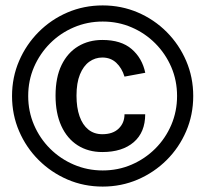

<svg xmlns="http://www.w3.org/2000/svg" viewBox="-20 -676 750 702"><path d="M355.5 6.2Q286.8 6.2 226.8 -19.6Q166.9 -45.5 121.3 -90.9Q75.7 -136.4 49.9 -196.3Q24 -256.3 24 -325Q24 -393.4 49.9 -453.4Q75.7 -513.3 121.3 -559.1Q166.9 -604.8 226.8 -630.5Q286.8 -656.2 355.5 -656.2Q423.7 -656.2 483.8 -630.5Q543.8 -604.8 589.4 -559.1Q635 -513.3 660.7 -453.4Q686.5 -393.4 686.5 -325Q686.5 -256.3 660.7 -196.3Q635 -136.4 589.4 -90.9Q543.8 -45.5 483.8 -19.6Q423.7 6.2 355.5 6.2ZM355.5 -52.8Q412 -52.8 461.2 -74.1Q510.3 -95.3 547.7 -132.6Q585.1 -169.9 606.3 -219.4Q627.4 -269 627.4 -325Q627.4 -381.5 606.3 -430.7Q585.1 -479.8 547.7 -517.4Q510.3 -554.9 461.2 -576Q412 -597.2 355.5 -597.2Q299.5 -597.2 249.9 -576Q200.4 -554.9 163 -517.4Q125.6 -479.8 104.3 -430.7Q83.1 -381.5 83.1 -325Q83.1 -269 104.3 -219.4Q125.6 -169.9 163 -132.6Q200.4 -95.3 249.9 -74.1Q299.5 -52.8 355.5 -52.8ZM354.2 -120.1Q302.5 -120.1 263.9 -144.7Q225.3 -169.4 204.2 -215.6Q183.1 -261.9 183.1 -326.3Q183.1 -393.2 205.2 -438.5Q227.4 -483.7 266 -506.8Q304.5 -529.9 354.2 -529.9Q422.8 -529.9 461.4 -496.6Q500 -463.3 511.1 -409.9L435.2 -395.9Q425.6 -427.3 405.1 -446.5Q384.6 -465.7 354.2 -465.7Q327.9 -465.7 306.4 -450.3Q284.9 -434.8 272.3 -403.9Q259.7 -372.9 259.7 -326.3Q259.7 -282.7 270.8 -251.1Q281.8 -219.5 302.9 -202.4Q324 -185.3 354.2 -185.3Q392.7 -185.3 413.9 -205.9Q435.2 -226.5 435.2 -258.2H510.9Q510.9 -192.3 469 -156.2Q427.1 -120.1 354.2 -120.1Z"/></svg>

Font: Karla
Style: Regular
Weight: 400
Designer: Jonathan Pinhorn
Version: Version 2.004;gftools[0.9.33]